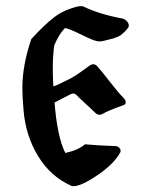

<svg xmlns="http://www.w3.org/2000/svg" viewBox="-20 -462 504 644"><path d="M59 -92Q55 -135 55 -167Q55 -243 85 -331Q129 -379 161.5 -404Q194 -429 240 -440Q254 -443 260 -440Q314 -414 390 -400Q399 -398 405.5 -391Q412 -384 412 -376Q412 -371 409 -368Q403 -360 396.5 -354Q390 -348 385.5 -344.5Q381 -341 372 -337.5Q363 -334 360 -333Q357 -332 345.5 -329.5Q334 -327 332 -326Q321 -323 313 -323Q306 -323 298 -326Q280 -332 247 -348.5Q214 -365 198 -368Q178 -348 162 -310Q157 -274 157 -232Q157 -205 159 -172Q176 -178 217 -199Q239 -211 279 -241Q294 -252 305 -241Q319 -226 347.5 -189Q376 -152 396 -132Q401 -127 401.5 -120Q402 -113 396 -110Q340 -90 326 -81Q311 -72 299 -84Q286 -97 264 -117Q242 -137 237 -143Q228 -152 217 -146Q209 -142 189.5 -132Q170 -122 163 -118Q172 -3 199 51Q242 42 265 22Q308 26 367 28Q376 28 381.5 35.5Q387 43 383 50Q363 86 313.5 121Q264 156 234 162Q224 163 221 162Q150 131 108 62Q66 -7 59 -92Z"/></svg>

Font: Triodion Unicode
Style: Normal
Weight: 400
Version: Version 1.1